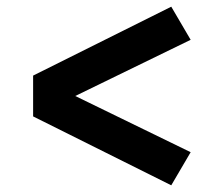

<svg xmlns="http://www.w3.org/2000/svg" viewBox="-20 -627 640 574"><path d="M492 -73 79 -279V-401L492 -607L550 -508L205 -340L550 -172Z"/></svg>

Font: Iosevka Curly XBdEx
Style: Regular
Weight: 800
Width: 7
Monospace: yes
Designer: Belleve Invis
Foundry: Belleve Invis
Version: Version 11.1.0; ttfautohint (v1.8.3)